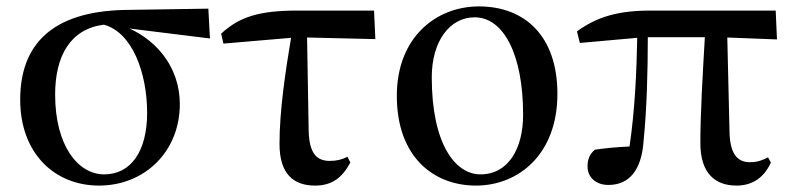

<svg xmlns="http://www.w3.org/2000/svg" viewBox="-20 -563 2471 599"><path d="M289 16C431 16 541 -90 541 -238C541 -350 472 -434 384 -474L635 -443L630 -536L369 -532C141 -527 43 -423 43 -252C43 -85 150 16 289 16ZM304 -486C393 -462 439 -335 439 -211C439 -89 387 -19 305 -19C223 -19 152 -109 152 -268C152 -389 200 -473 304 -486Z M963 16C1016 16 1048 -9 1073 -56L1064 -74C1047 -65 1030 -61 1009 -61C969 -61 945 -83 943 -154L938 -446L1151 -441L1147 -530H907C788 -530 726 -510 670 -458L677 -427L888 -445C871 -342 852 -220 852 -114C852 -20 896 16 963 16Z M1465 16C1596 16 1719 -80 1719 -270C1719 -450 1618 -543 1474 -543C1341 -543 1218 -447 1218 -264C1218 -74 1332 16 1465 16ZM1479 -19C1400 -19 1327 -114 1327 -322C1327 -433 1382 -509 1461 -509C1550 -509 1612 -395 1612 -205C1612 -98 1565 -19 1479 -19Z M2278 16C2327 16 2364 -9 2385 -56L2376 -72C2358 -63 2344 -57 2319 -57C2282 -57 2258 -81 2256 -149L2249 -446L2404 -440L2400 -530H2009C1908 -530 1841 -510 1780 -465L1789 -429L1968 -445C1966 -341 1961 -221 1944 -106C1904 -104 1870 -101 1836 -96C1820 -83 1813 -66 1813 -44C1813 -9 1840 14 1878 14C1943 14 1982 -32 1988 -125C1998 -224 2001 -343 2001 -447H2179C2172 -328 2165 -206 2165 -117C2165 -22 2211 16 2278 16Z"/></svg>

Font: Noto Serif CJK JP SemiBold
Style: Regular
Weight: 600
Designer: Ryoko NISHIZUKA 西塚涼子 (kana & ideographs); Frank Grießhammer (Latin, Greek & Cyrillic); Wenlong ZHANG 张文龙 (bopomofo); San
Foundry: Adobe
Version: Version 2.001;hotconv 1.1.0;makeotfexe 2.6.0